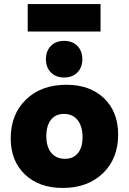

<svg xmlns="http://www.w3.org/2000/svg" viewBox="-20 -919 637 949"><path d="M117 -763V-899H477V-763ZM207 -626Q207 -667 231.5 -692Q256 -717 297 -717Q338 -717 362.5 -692Q387 -667 387 -626Q387 -586 362.5 -561Q338 -536 297 -536Q256 -536 231.5 -561Q207 -586 207 -626ZM290 10Q173 10 103 -57Q33 -124 33 -235Q33 -354 108.5 -427Q184 -500 308 -500Q425 -500 494.5 -433Q564 -366 564 -254Q564 -135 488.5 -62.5Q413 10 290 10ZM301 -134Q342 -134 365 -162Q388 -190 388 -240Q388 -295 363.5 -325.5Q339 -356 296 -356Q255 -356 232 -327Q209 -298 209 -246Q209 -193 233.5 -163.5Q258 -134 301 -134Z"/></svg>

Font: Cantarell Extra Bold
Style: Regular
Weight: 800
Designer: Dave Crossland, Nikolaus Waxweiler, Florian Fecher, Jacques Le Bailly, Eben Sorkin, Alexei Vanyashin, Alexios Zavras, Em
Version: Version 0.303